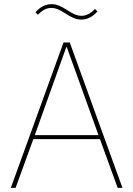

<svg xmlns="http://www.w3.org/2000/svg" viewBox="-20 -902 640 922"><path d="M370 -808C398 -808 424 -820 448 -847L436 -859C415 -837 395 -826 371 -826C352 -826 334 -833 305 -852C271 -874 251 -882 228 -882C200 -882 174 -870 150 -843L162 -831C183 -853 203 -864 227 -864C246 -864 264 -857 293 -838C327 -816 347 -808 370 -808ZM568 0 315 -698H285L32 0H55L140 -234H460L545 0ZM453 -253H147L298 -675H301Z"/></svg>

Font: IBM Plex Sans Thai Looped Thin
Style: Regular
Weight: 100
Designer: Mike Abbink, Paul van der Laan, Pieter van Rosmalen, Ben Mitchell, Mark Frömberg
Foundry: Bold Monday
Version: Version 1.1